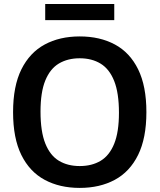

<svg xmlns="http://www.w3.org/2000/svg" viewBox="-20 -932 800 962"><path d="M379.5 9.5Q279 9.5 203.8 -31Q128.5 -71.5 87 -155.5Q45.5 -239.5 45.5 -370Q45.5 -500.5 87.2 -584.5Q129 -668.5 204 -709Q279 -749.5 379.5 -749.5Q480.5 -749.5 555.8 -709Q631 -668.5 672.2 -584.5Q713.5 -500.5 713.5 -370Q713.5 -240 672 -155.8Q630.5 -71.5 555.2 -31Q480 9.5 379.5 9.5ZM379.5 -100Q440.5 -100 484.5 -126.5Q528.5 -153 552.2 -211.8Q576 -270.5 576 -367Q576 -466.5 552 -526.5Q528 -586.5 484 -613.2Q440 -640 379.5 -640Q319.5 -640 275.2 -613.8Q231 -587.5 207 -528.8Q183 -470 183 -373Q183 -273 207 -213Q231 -153 275 -126.5Q319 -100 379.5 -100ZM206.5 -831V-912H552.5V-831Z"/></svg>

Font: Encode Sans SmBold
Style: Regular
Weight: 600
Designer: Multiple Designers
Foundry: Impallari Type
Version: Version 3.002; ttfautohint (v1.8.3) -l 8 -r 50 -G 200 -x 14 